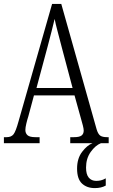

<svg xmlns="http://www.w3.org/2000/svg" viewBox="-20 -734 577 984"><path d="M0 0V-31H14Q38 -31 49.5 -46Q61 -61 75 -112L247 -714H294L475 -72Q482 -48 493 -39.5Q504 -31 529 -31H537V0H340V-31H359Q387 -31 398 -39.5Q409 -48 409 -65Q409 -74 404.5 -91.5Q400 -109 395 -126L362 -245H154L125 -137Q120 -122 115 -101Q110 -80 110 -68Q110 -51 121 -41Q132 -31 162 -31H183V0ZM167 -283H352L298 -486Q285 -537 275 -574Q265 -611 260 -637Q254 -610 244.5 -574Q235 -538 225 -499ZM466 230Q425 230 400 206.5Q375 183 375 130Q375 78 401 44Q427 10 454 0H497Q469 11 445 44.5Q421 78 421 125Q421 160 435 176.5Q449 193 473 193Q485 193 496.5 190.5Q508 188 522 180V217Q499 230 466 230Z"/></svg>

Font: Noto Serif Tamil ExtraCondensed Light
Style: Regular
Weight: 300
Width: 2
Designer: Indian Type Foundry, Tom Grace, and the Monotype Design Team
Foundry: Monotype Imaging Inc.
Version: Version 2.004; ttfautohint (v1.8.4.7-5d5b)